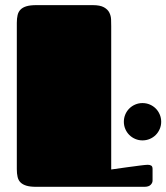

<svg xmlns="http://www.w3.org/2000/svg" viewBox="-20 -721 642 741"><path d="M44.9 -632.8Q44.9 -649.9 47.9 -662.6Q50.8 -675.3 59.1 -683.8Q67.4 -692.4 82 -696.8Q96.7 -701.2 120.1 -701.2H337.9Q366.2 -701.2 381.1 -692.9Q396 -684.6 402.1 -672.1Q408.2 -659.7 408.7 -645.8Q409.2 -631.8 409.2 -620.1V-66.9Q442.9 -71.8 471.7 -75.7Q483.9 -77.1 496.3 -78.9Q508.8 -80.6 519.3 -82Q529.8 -83.5 538.1 -84.2Q546.4 -85 550.3 -85Q558.6 -85 563.7 -81.8Q568.8 -78.6 568.8 -68.8V-23.9Q568.8 -15.1 561.3 -7.6Q553.7 0 537.1 0H119.1Q96.2 0 81.8 -4.4Q67.4 -8.8 59.1 -17.1Q50.8 -25.4 47.9 -38.1Q44.9 -50.8 44.9 -67.9ZM458 -251Q458 -266.1 463.6 -279.3Q469.2 -292.5 479 -302.2Q488.8 -312 502 -317.6Q515.1 -323.2 529.8 -323.2Q544.9 -323.2 558.1 -317.6Q571.3 -312 581.1 -302.2Q590.8 -292.5 596.4 -279.3Q602.1 -266.1 602.1 -251Q602.1 -236.3 596.4 -223.1Q590.8 -210 581.1 -200.2Q571.3 -190.4 558.1 -184.8Q544.9 -179.2 529.8 -179.2Q515.1 -179.2 502 -184.8Q488.8 -190.4 479 -200.2Q469.2 -210 463.6 -223.1Q458 -236.3 458 -251Z"/></svg>

Font: Fascinate Cyrillic
Style: Regular
Weight: 900
Designer: Denis Ignatov
Foundry: Astigmatic (AOETI)
Version: Version 1.00 November 30, 2018, initial release